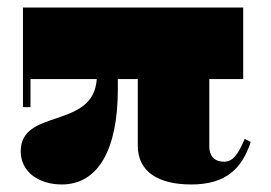

<svg xmlns="http://www.w3.org/2000/svg" viewBox="-20 -480 720 510"><path d="M144 10C242 10 293 -85 293 -243V-270H346V-93C346 -23.5 401 10 488 10C581 10 623 -33 646 -103L630 -111C611 -66 596.5 -50.5 575 -50.5C546 -50.5 536 -70 536 -90V-270H626V-460H41V-195.5H61V-270H237C228.5 -135.5 35 -193.5 35 -78C35 -23.5 83 10 144 10Z"/></svg>

Font: Bodoni* 11pt Fatface
Style: Regular
Weight: 900
Version: Version 2.3